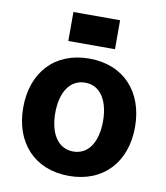

<svg xmlns="http://www.w3.org/2000/svg" viewBox="-85 -827 784 908"><g transform="rotate(10 307.0 -372.5)"><path d="M193.9 -617.2H418V-756.4H193.9ZM306.8 -552.6C141.3 -552.6 38.4 -439.6 38.4 -270.6C38.4 -102.6 141.3 10.7 306.8 10.7C472.3 10.7 575.3 -102.6 575.3 -270.6C575.3 -439.6 472.3 -552.6 306.8 -552.6ZM307.5 -106.5C231.2 -106.5 192.1 -176.5 192.1 -271.7C192.1 -366.8 231.2 -437.1 307.5 -437.1C382.5 -437.1 421.5 -366.8 421.5 -271.7C421.5 -176.5 382.5 -106.5 307.5 -106.5Z"/></g></svg>

Font: TID UI
Style: Bold
Weight: 700
Designer: The TID Project Authors
Foundry: Bakken & Bæck
Version: Version 1.001;hotconv 1.0.109;makeotfexe 2.5.65596